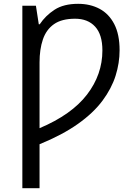

<svg xmlns="http://www.w3.org/2000/svg" viewBox="-20 -745 701 1005"><path d="M389 -725Q452 -725 501 -699Q550 -673 578 -619Q606 -565 606 -482Q606 -415 585 -348.5Q564 -282 516.5 -218Q469 -154 388 -96.5Q307 -39 187 10V240H97V-715H168L183 -618H188Q218 -663 265.5 -694Q313 -725 389 -725ZM373 -647Q303 -647 262.5 -618.5Q222 -590 204.5 -538.5Q187 -487 187 -418V-74Q355 -145 435.5 -250Q516 -355 516 -481Q516 -564 478 -605.5Q440 -647 373 -647Z"/></svg>

Font: Go Noto Current
Style: Regular
Weight: 400
Designer: Monotype Design Team
Foundry: Monotype Imaging Inc.
Version: Version 2.007; ttfautohint (v1.8) -l 8 -r 50 -G 200 -x 14 -D